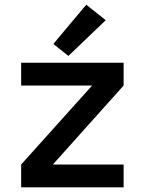

<svg xmlns="http://www.w3.org/2000/svg" viewBox="-20 -797 616 817"><path d="M70 0H506V-97H205L506 -433V-530H70V-433H372L70 -97ZM271 -559 430 -711 347 -777 207 -610Z"/></svg>

Font: Iosevka Sparkle Semibold
Style: Regular
Weight: 600
Designer: Belleve Invis
Foundry: Belleve Invis
Version: Version 4.5.0; ttfautohint (v1.8.3)